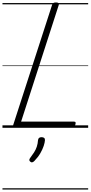

<svg xmlns="http://www.w3.org/2000/svg" viewBox="-20 -1035 734 1555"><path d="M108 0Q80 0 87 -23L402 -996Q405 -1006 411.5 -1010.5Q418 -1015 433 -1015Q447 -1015 453.5 -1010.5Q460 -1006 456 -995L151 -50H579Q590 -50 592 -44Q594 -38 590 -25Q587 -12 580.5 -6Q574 0 564 0ZM226 275Q218 269 217.5 261.5Q217 254 223 246Q242 221 256 199Q270 177 278 153Q286 129 288 99Q290 86 297.5 81Q305 76 317 76Q331 76 338 82.5Q345 89 344 101Q343 119 334 146.5Q325 174 307 205.5Q289 237 259 268Q252 276 243 279Q234 282 226 275ZM0 490H694V500H0ZM0 -20H694V0H0ZM0 -505H694V-500H0ZM0 -1010H694V-1000H0Z"/></svg>

Font: Playwrite NZ Guides
Style: Regular
Weight: 400
Designer: Veronika Burian, José Scaglione
Foundry: TypeTogether
Version: Version 1.003